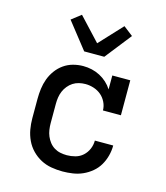

<svg xmlns="http://www.w3.org/2000/svg" viewBox="-115 -863 831 960"><g transform="rotate(15 300.0 -383.0)"><path d="M298 8Q269 8 240 3Q211 -2 185.5 -15.5Q160 -29 139.5 -50Q119 -71 106.5 -97.5Q94 -124 89 -152.5Q84 -181 84 -210V-310Q84 -337 87.5 -363.5Q91 -390 100 -414.5Q109 -439 125 -461Q141 -483 163 -498.5Q185 -514 211 -521Q237 -528 263 -528Q286 -528 308 -523Q330 -518 350 -507.5Q370 -497 386.5 -482Q403 -467 415 -448V-520H508V-339H415Q415 -361 405 -381.5Q395 -402 378.5 -416Q362 -430 340.5 -437Q319 -444 297 -444Q280 -444 263.5 -440Q247 -436 233 -427Q219 -418 208 -404.5Q197 -391 190.5 -375.5Q184 -360 181.5 -343.5Q179 -327 179 -310V-210Q179 -193 181.5 -176Q184 -159 190.5 -143.5Q197 -128 207.5 -114.5Q218 -101 232.5 -92Q247 -83 264 -79.5Q281 -76 298 -76Q320 -76 342 -82Q364 -88 380.5 -103Q397 -118 406 -139Q415 -160 415 -183H510V-182Q510 -156 503 -129.5Q496 -103 482.5 -80Q469 -57 448 -39.5Q427 -22 402.5 -11Q378 0 351 4Q324 8 298 8ZM248 -600 141 -736 190 -774 300 -656 410 -774 459 -736 352 -600Z"/></g></svg>

Font: Iosevka Etoile Medium
Style: Regular
Weight: 500
Designer: Belleve Invis
Foundry: Belleve Invis
Version: Version 22.1.2; ttfautohint (v1.8.4)